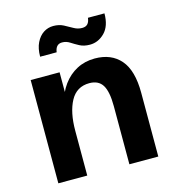

<svg xmlns="http://www.w3.org/2000/svg" viewBox="-107 -808 820 898"><g transform="rotate(-15 303.0 -358.5)"><path d="M409 -281Q409 -352 389.5 -383.5Q370 -415 326 -415Q264 -415 234.5 -360.5Q205 -306 205 -217L190 -278L186 -351Q199 -404 226.5 -441.5Q254 -479 293 -499.5Q332 -520 380 -520Q460 -520 504.5 -468.5Q549 -417 549 -309V0H409ZM65 -500H205V0H65ZM376 -588Q347 -588 326.5 -599Q306 -610 289 -621Q272 -632 252 -632Q221 -632 216 -594H136Q136 -634 149.5 -661.5Q163 -689 184.5 -703Q206 -717 232 -717Q260 -717 281 -706Q302 -695 321 -684Q340 -673 361 -673Q379 -673 388 -683Q397 -693 399 -712H479Q479 -651 448 -619.5Q417 -588 376 -588Z"/></g></svg>

Font: Moderustic SemiBold
Style: Regular
Weight: 600
Designer: Tural Alisoy
Foundry: TAFT Foundry
Version: Version 2.120